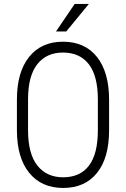

<svg xmlns="http://www.w3.org/2000/svg" viewBox="-20 -929 630 959"><path d="M468.8 -432.6Q468.8 -549.3 423.8 -607.9Q378.9 -666.5 294.4 -666.5Q212.9 -666.5 167 -609.1Q121.1 -551.8 120.1 -437.5V-278.3Q120.1 -161.1 166.5 -102.3Q212.9 -43.5 295.4 -43.5Q380.4 -43.5 424.6 -102.1Q468.8 -160.6 468.8 -278.3ZM524.9 -278.3Q524.9 -140.6 464.6 -65.4Q404.3 9.8 295.4 9.8Q187.5 9.8 126.2 -65.4Q64.9 -140.6 64.5 -276.9V-431.6Q64.5 -568.8 125.5 -644.8Q186.5 -720.7 294.4 -720.7Q403.8 -720.7 464.4 -644.5Q524.9 -568.4 524.9 -430.2ZM353 -909.2H423.8L311 -772H259.8Z"/></svg>

Font: MAUL Condensed Light
Style: Light
Weight: 300
Designer: MAUL
Version: Version 2.137; 2017; ttfautohint (v1.8.3)